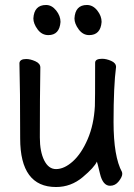

<svg xmlns="http://www.w3.org/2000/svg" viewBox="-20 -727 540 771"><path d="M205 24Q61 24 61 -171Q61 -371 58 -474Q60 -490 85 -490Q102 -490 122 -481Q142 -472 142 -456Q140 -340 140 -175Q140 -118 157.5 -83Q175 -48 205 -48Q238 -48 272.5 -79Q307 -110 332 -168Q357 -226 361 -301Q362 -318 362 -475Q362 -491 390 -491Q407 -491 426.5 -482.5Q446 -474 446 -458Q436 -382 436 -237Q436 -98 470 -36L471 -29Q471 -17 457 1Q443 19 422 19Q393 19 381.5 -29.5Q370 -78 369 -78Q359 -55 312 -15.5Q265 24 205 24ZM174 -586Q148 -586 131 -609Q114 -632 114 -653Q117 -707 165 -707Q188 -707 205.5 -685Q223 -663 223 -639Q219 -586 174 -586ZM338 -586Q313 -586 296 -609Q279 -632 279 -653Q282 -707 329 -707Q353 -707 370.5 -685Q388 -663 388 -639Q384 -586 338 -586Z"/></svg>

Font: LXGW WenKai Mono TC
Style: Bold
Weight: 700
Designer: LXGW / Fontworks Inc.
Foundry: LXGW / Fontworks Inc.
Version: Version 1.330